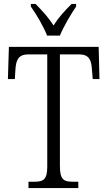

<svg xmlns="http://www.w3.org/2000/svg" viewBox="-20 -951 544 971"><path d="M218 -771H283C301 -816 339 -880 365 -918V-931H342C306 -895 276 -863 251 -822C225 -863 195 -895 160 -931H136V-918C163 -880 201 -816 218 -771ZM124 0H376V-32H348C303 -32 283 -42 283 -111V-676H379C431 -676 442 -648 445 -599L449 -551H483L479 -714H25L20 -551H55L58 -599C61 -648 73 -676 124 -676H219V-108C219 -41 198 -32 153 -32H124Z"/></svg>

Font: Noto Serif Sinhala Condensed Light
Style: Regular
Weight: 300
Width: 3
Designer: Jelle Bosma - Monotype Design Team
Foundry: Monotype Imaging Inc.
Version: Version 2.007